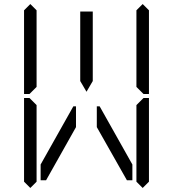

<svg xmlns="http://www.w3.org/2000/svg" viewBox="-20 -975 856 950"><path d="M356 -346 208 -83H181V-161L343 -449H356ZM99 -924 130 -955 161 -924V-918V-875V-545L126 -510H99ZM161 -76 130 -45 99 -76V-490H126L161 -455V-125V-83ZM377 -618V-918H439V-857V-574L408 -521L377 -574ZM635 -161V-83H608L459 -346V-449H473ZM655 -924 686 -955 717 -924V-510H690L655 -545V-550V-875V-918ZM717 -76 686 -45 655 -76V-83V-125V-455L690 -490H717Z"/></svg>

Font: DSEG14 Classic
Style: Light
Weight: 300
Designer: Keshikan(Twitter:@keshinomi_88pro)
Version: Version 0.46